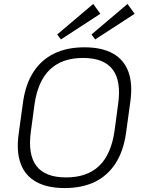

<svg xmlns="http://www.w3.org/2000/svg" viewBox="-20 -947 734 974"><path d="M308 7Q220 7 163.5 -24.5Q107 -56 84.5 -118Q62 -180 75 -270L97 -430Q110 -521 150 -582.5Q190 -644 255 -675.5Q320 -707 408 -707Q497 -707 553 -675.5Q609 -644 631.5 -582.5Q654 -521 641 -430L619 -270Q606 -180 566 -118Q526 -56 461.5 -24.5Q397 7 308 7ZM315 -47Q422 -47 483 -105.5Q544 -164 561 -283L579 -417Q596 -536 551.5 -594.5Q507 -653 401 -653Q295 -653 233.5 -594.5Q172 -536 155 -417L137 -283Q120 -164 164.5 -105.5Q209 -47 315 -47ZM489 -877 289 -747 270 -772 453 -927ZM663 -877 463 -747 444 -772 627 -927Z"/></svg>

Font: Pathway Extreme 8pt Thin
Style: Italic
Weight: 100
Italic angle: -8°
Designer: Eduardo Rodriguez Tunni
Foundry: Eduardo Rodriguez Tunni
Version: Version 1.000